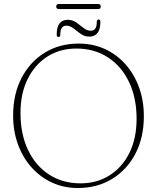

<svg xmlns="http://www.w3.org/2000/svg" viewBox="-20 -931 790 965"><path d="M376 -712Q447 -712 506.8 -684.8Q566.5 -657.5 610.5 -608Q654.5 -558.5 678.8 -492Q703 -425.5 703 -347Q703 -239.5 660.5 -158.2Q618 -77 543 -31.5Q468 14 371.5 14Q301 14 241.8 -13.2Q182.5 -40.5 138.5 -89.8Q94.5 -139 70.2 -205.5Q46 -272 46 -350Q46 -458 88.5 -539.5Q131 -621 205.2 -666.5Q279.5 -712 376 -712ZM666.5 -334Q666.5 -440 628.2 -519.5Q590 -599 521.8 -643Q453.5 -687 364 -687Q281.5 -687 218.2 -646.8Q155 -606.5 119 -533.8Q83 -461 83 -363.5Q83 -256.5 121 -177Q159 -97.5 227 -53.5Q295 -9.5 385 -9.5Q467 -9.5 530.8 -49.8Q594.5 -90 630.5 -162.8Q666.5 -235.5 666.5 -334ZM429.5 -747Q405 -747 385.8 -760.8Q366.5 -774.5 349.2 -788.2Q332 -802 313.5 -802Q283 -802 283 -757Q283 -745 274 -745Q265 -745 265 -757Q265 -831.5 320.5 -831.5Q345 -831.5 364 -817.8Q383 -804 400.2 -790.2Q417.5 -776.5 436.5 -776.5Q466.5 -776.5 466.5 -821Q466.5 -833 476 -833Q484.5 -833 484.5 -821Q484.5 -783 470 -765Q455.5 -747 429.5 -747ZM262.5 -898Q262.5 -911 276.5 -911H472.5Q486.5 -911 486.5 -898Q486.5 -885.5 472.5 -885.5H276.5Q262.5 -885.5 262.5 -898Z"/></svg>

Font: Fraunces 72pt Soft Thin
Style: Regular
Weight: 100
Version: Version 1.000;[b76b70a41]